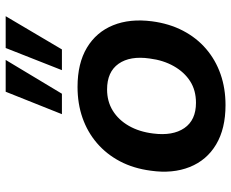

<svg xmlns="http://www.w3.org/2000/svg" viewBox="-89 -715 814 676"><g transform="rotate(-90 318.0 -377.0)"><path d="M286 10Q203 10 147.5 -23Q92 -56 68 -116Q44 -176 55 -253Q63 -314 88 -361.5Q113 -409 152 -442.5Q191 -476 241 -493.5Q291 -511 350 -511Q433 -511 488 -478Q543 -445 567 -386Q591 -327 581 -249Q573 -188 548 -140Q523 -92 484 -58.5Q445 -25 395 -7.5Q345 10 286 10ZM294 -94Q338 -94 370 -114.5Q402 -135 423 -172Q444 -209 450 -257Q460 -326 431.5 -366.5Q403 -407 341 -407Q299 -407 266.5 -387Q234 -367 213 -330.5Q192 -294 186 -245Q177 -176 205 -135Q233 -94 294 -94ZM409 -566 487 -764H599L482 -566ZM254 -566 333 -764H445L326 -566Z"/></g></svg>

Font: Nunito Sans 7pt
Style: Bold Italic
Weight: 700
Italic angle: -9°
Version: Version 3.101;gftools[0.9.27]